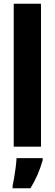

<svg xmlns="http://www.w3.org/2000/svg" viewBox="-20 -780 292 1021"><path d="M198 0H53V-760H198ZM207 72Q184 153 142 221H47V208Q51 191 55.5 164Q60 137 63.5 109Q67 81 68 61H207Z"/></svg>

Font: Noto Sans Thai ExtCond ExtBd
Style: Regular
Weight: 800
Width: 2
Designer: Monotype Design Team
Foundry: Monotype Imaging Inc.
Version: Version 2.002; ttfautohint (v1.8.4.7-5d5b)